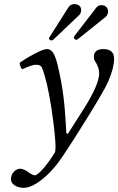

<svg xmlns="http://www.w3.org/2000/svg" viewBox="-20 -755 573 931"><path d="M336.9 -78.1 291 -7.8Q243.7 65.9 189.2 110.8Q134.8 155.8 94.2 155.8Q83.5 155.8 70.6 152.6Q57.6 149.4 45.4 139.2Q33.2 128.9 33.2 113.8Q33.2 91.8 47.6 77.4Q62 63 79.1 63Q85 63 96.7 67.9Q108.4 72.8 113.8 77.1Q120.1 82.5 131.3 88.9Q142.6 95.2 148.9 95.2Q160.2 95.2 188.5 63.7Q216.8 32.2 246.1 -16.1Q255.4 -36.1 237.3 -174.1Q219.2 -312 196.8 -387.2Q189.5 -415 182.1 -429.2Q175.8 -440.9 153.8 -440.9Q133.8 -440.9 87.9 -418.9Q77.1 -429.7 75.2 -450.2Q104.5 -471.7 147.7 -494.4Q190.9 -517.1 207 -517.1Q225.1 -517.1 236.6 -500.5Q248 -483.9 258.8 -442.9Q279.3 -357.4 288.1 -283.7Q296.9 -210 301.8 -108.9L309.1 -106L386.2 -227.1Q460.9 -345.7 460.9 -399.9Q460.9 -428.2 439.9 -460Q435.1 -466.3 435.1 -480Q435.1 -498 447 -507.6Q459 -517.1 481 -517.1Q533.2 -517.1 533.2 -470.2Q533.2 -426.3 505.9 -362.8Q493.7 -333.5 457 -272Q420.4 -210.4 379.9 -146.5Q339.4 -82.5 336.9 -78.1ZM503.9 -692.9Q499.5 -679.2 493.2 -673.8L356 -564Q354 -562 350.1 -562Q345.7 -562 341.6 -565.9Q337.4 -569.8 338.9 -575.2Q338.9 -578.1 339.8 -579.1L446.8 -717.8Q456.1 -730 473.1 -730Q488.3 -730 497.3 -718.8Q506.3 -707.5 503.9 -692.9ZM373 -699.2Q371.1 -689 365.2 -683.1L237.8 -562Q234.9 -559.1 229 -559.1Q224.1 -559.1 220.2 -562.7Q216.3 -566.4 217.8 -571.8Q217.8 -574.2 220.2 -575.2L313 -721.2Q322.3 -734.9 341.8 -734.9Q357.9 -734.9 366.9 -724.9Q376 -714.8 373 -699.2Z"/></svg>

Font: Common Serif Medium
Style: Italic
Weight: 500
Italic angle: -12°
Designer: Philipp H. Poll, Khaled Hosny
Foundry: Stefan Peev, Context Ltd.
Version: Version 1.026